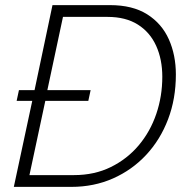

<svg xmlns="http://www.w3.org/2000/svg" viewBox="-20 -730 735 750"><path d="M54 -378H115L185 -710H410Q498 -710 555 -674Q612 -638 639.5 -576.5Q667 -515 667 -439Q667 -344 636.5 -264Q606 -184 551 -125Q496 -66 421.5 -33Q347 0 259 0H34L106 -336H45ZM269 -46Q349 -46 413 -77.5Q477 -109 522 -162.5Q567 -216 590.5 -285Q614 -354 614 -430Q614 -498 590 -551Q566 -604 518.5 -634Q471 -664 400 -664H226L165 -378H334L325 -336H157L95 -46Z"/></svg>

Font: Raleway Light
Style: Italic
Weight: 300
Italic angle: -12°
Designer: Matt McInerney, Pablo Impallari, Rodrigo Fuenzalida
Foundry: Matt McInerney, Pablo Impallari, Rodrigo Fuenzalida
Version: Version 4.026